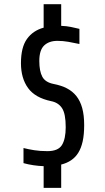

<svg xmlns="http://www.w3.org/2000/svg" viewBox="-20 -800 510 930"><path d="M276.4 -2.9V109.9H191.4V4.9Q140.1 2.9 93.8 -9.8V-83Q116.7 -77.1 145.5 -72.5Q174.3 -67.9 209.5 -67.9Q261.7 -67.9 280 -97.4Q298.3 -127 298.3 -184.1Q298.3 -249 280.5 -276.1Q262.7 -303.2 227.5 -310.1Q150.4 -326.2 116 -373.5Q81.5 -420.9 81.5 -494.1Q81.5 -570.8 110.6 -611.3Q139.6 -651.9 191.4 -666V-779.8H276.4V-674.8Q302.7 -673.8 323.7 -669.4Q344.7 -665 364.7 -660.2V-586.9Q338.4 -592.8 311.5 -597.4Q284.7 -602.1 258.3 -602.1Q217.3 -602.1 193.8 -579.6Q170.4 -557.1 170.4 -504.9Q170.4 -455.1 185.1 -428Q199.7 -400.9 240.7 -393.1Q276.4 -386.2 304 -372.1Q331.5 -357.9 350.1 -334.5Q368.7 -311 378.2 -276.6Q387.7 -242.2 387.7 -193.8Q387.7 -147.9 380.4 -115Q373 -82 358.9 -59.6Q332.5 -17.1 276.4 -2.9Z"/></svg>

Font: Moulpali
Style: Regular
Weight: 400
Designer: Danh Hong
Version: Version 8.002; ttfautohint (v1.8.3)